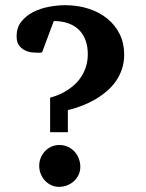

<svg xmlns="http://www.w3.org/2000/svg" viewBox="-20 -707 562 739"><path d="M289.1 -64.9Q289.1 -48.3 282.5 -34.2Q275.9 -20 264.6 -9.8Q253.4 0.5 238.5 6.3Q223.6 12.2 207 12.2Q190.9 12.2 177 5.6Q163.1 -1 152.8 -12.2Q142.6 -23.4 136.7 -38.1Q130.9 -52.7 130.9 -68.8Q130.9 -85.4 137 -99.9Q143.1 -114.3 153.3 -125.2Q163.6 -136.2 177.7 -142.6Q191.9 -148.9 208 -148.9Q226.1 -148.9 241 -142.1Q255.9 -135.3 266.6 -123.8Q277.3 -112.3 283.2 -96.9Q289.1 -81.5 289.1 -64.9ZM458 -497.1Q458 -465.3 448.7 -439.2Q439.5 -413.1 424.1 -391.8Q408.7 -370.6 389.4 -354.5Q370.1 -338.4 349.6 -326.2Q301.8 -297.9 241.2 -283.2V-198.2H172.9V-331.1Q213.4 -341.8 245.1 -363.8Q258.8 -373 271.7 -385.7Q284.7 -398.4 294.9 -415Q305.2 -431.6 311.5 -452.4Q317.9 -473.1 317.9 -499Q317.9 -527.3 309.8 -550.5Q301.8 -573.7 285.4 -590.6Q269 -607.4 244.4 -616.7Q219.7 -626 187 -626L142.1 -505.9Q141.6 -505.4 139.6 -504.9Q138.2 -504.4 136 -504.2Q133.8 -503.9 129.9 -503.9Q120.1 -503.9 105.5 -505.1Q90.8 -506.3 77.1 -512.7Q63.5 -519 53.7 -531.7Q43.9 -544.4 43.9 -567.9Q43.9 -600.6 61.8 -623.3Q79.6 -646 106.9 -660.2Q134.3 -674.3 167.5 -680.7Q200.7 -687 231 -687Q279.3 -687 320.8 -673.6Q362.3 -660.2 392.8 -635.5Q423.3 -610.8 440.7 -575.7Q458 -540.5 458 -497.1Z"/></svg>

Font: Charis SIL Phon
Style: Bold
Weight: 700
Foundry: SIL International
Version: Version 5.000